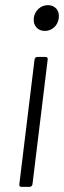

<svg xmlns="http://www.w3.org/2000/svg" viewBox="-20 -725 249 745"><path d="M154 -605C182 -605 205 -626 208 -655C212 -684 194 -705 166 -705C138 -705 115 -684 111 -655C108 -626 126 -605 154 -605ZM63 0H95C101 0 105 -4 106 -10L165 -494C166 -500 163 -504 157 -504H125C119 -504 115 -500 114 -494L55 -10C54 -4 57 0 63 0Z"/></svg>

Font: Barlow Semi Condensed Light
Style: Italic
Weight: 300
Width: 4
Italic angle: -7°
Designer: Jeremy Tribby
Foundry: Tribby Type
Version: Version 1.422;hotconv 1.0.109;makeotfexe 2.5.65596